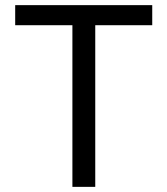

<svg xmlns="http://www.w3.org/2000/svg" viewBox="-20 -727 651 747"><path d="M39.1 -707H572.3V-628.9H350.6V0H261.7V-628.9H39.1Z"/></svg>

Font: Pretendard GOV
Style: Regular
Weight: 400
Designer: Base glyphs from Inter by Rasmus Andersson; Hangeul glyphs from Noto Sans CJK(Source Han Sans) by Jang Soo-young and Kan
Foundry: Kil Hyung-jin
Version: Version 1.309